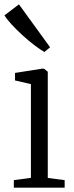

<svg xmlns="http://www.w3.org/2000/svg" viewBox="-34 -862 339 882"><path d="M29.5 0V-34.5L108 -45V-475.5L35 -492.5V-527L159 -546.5H168L185.5 -532.5V-44.5L263 -34.5V0ZM169.5 -623.5Q151 -634 124.2 -654.2Q97.5 -674.5 69.8 -699.8Q42 -725 19.5 -749.5Q-3 -774 -13.5 -791.5L53 -842L196 -645L170.5 -623.5Z"/></svg>

Font: Merriweather 60pt Light
Style: Regular
Weight: 300
Version: Version 2.100